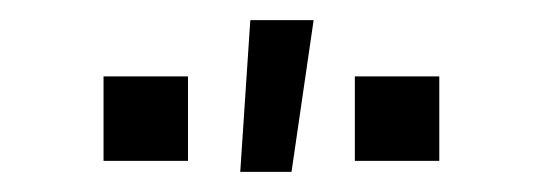

<svg xmlns="http://www.w3.org/2000/svg" viewBox="-20 -771 540 191"><path d="M417 -611H333V-695H417ZM83 -611V-695H167V-611ZM219 -600 229 -751H292L270 -600Z"/></svg>

Font: Iosevka Fixed SS04 Light
Style: Regular
Weight: 300
Monospace: yes
Designer: Belleve Invis
Foundry: Belleve Invis
Version: Version 32.5.0